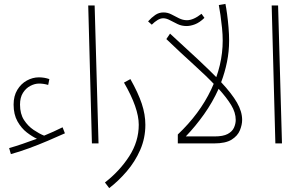

<svg xmlns="http://www.w3.org/2000/svg" viewBox="-20 -738 1544 988"><path d="M36 55 27 24Q59 15 95.5 2.5Q132 -10 170 -24Q146 -35 118 -56.5Q90 -78 70 -113.5Q50 -149 50 -200Q50 -244 69 -275.5Q88 -307 118 -323.5Q148 -340 180 -340Q208 -340 234 -331L228 -301Q204 -308 181 -308Q159 -308 136 -296Q113 -284 98 -260Q83 -236 83 -200Q83 -152 103.5 -120.5Q124 -89 153 -69.5Q182 -50 207 -40Q256 -60 302 -83L314 -52Q274 -34 226 -13.5Q178 7 129 25Q80 43 36 55Z M453 0 434 -710H467L487 0Z M542 230 520 201Q596 142 645 66Q694 -10 694 -96Q694 -182 618 -313L651 -331Q691 -260 709.5 -204.5Q728 -149 728 -96Q728 -27 701.5 33.5Q675 94 632 144Q589 194 542 230Z M940 -604Q915 -604 894 -614Q873 -624 854.5 -634Q836 -644 820 -644Q806 -644 791 -635Q776 -626 761 -611L742 -628Q760 -648 779 -661Q798 -674 821 -674Q843 -674 862 -664Q881 -654 901 -644Q921 -634 942 -634Q975 -634 1017 -667L1032 -646Q1007 -622 983.5 -613Q960 -604 940 -604Z M1089 -297Q1043 -346 977.5 -405Q912 -464 836 -537L855 -565Q936 -491 997.5 -433.5Q1059 -376 1104 -330Z M1226 -121Q1226 -96 1214.5 -67.5Q1203 -39 1172 -19.5Q1141 0 1081 0H895V-46Q1007 -152 1066.5 -277Q1126 -402 1126 -529Q1126 -560 1122.5 -594.5Q1119 -629 1114.5 -660.5Q1110 -692 1106 -712L1140 -718Q1144 -699 1148.5 -666Q1153 -633 1156 -596.5Q1159 -560 1159 -529Q1159 -473 1148 -419Q1137 -365 1118 -315Q1173 -256 1199.5 -210Q1226 -164 1226 -121ZM936 -36H1084Q1128 -36 1151.5 -48.5Q1175 -61 1184 -81Q1193 -101 1193 -121Q1193 -159 1169.5 -197.5Q1146 -236 1105 -281Q1074 -212 1030 -150Q986 -88 936 -36Z M1397 0 1378 -710H1411L1431 0Z"/></svg>

Font: Noto Sans Arabic ExtCond ExtLt
Style: Regular
Weight: 200
Width: 2
Designer: Monotype Design Team, Nadine Chahine, Nizar Qandah and Khaled Hosny
Foundry: Monotype Imaging Inc.
Version: Version 2.012; ttfautohint (v1.8.4.7-5d5b)